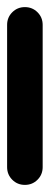

<svg xmlns="http://www.w3.org/2000/svg" viewBox="-20 -520 140 540"><path d="M0 -50H100V-450H0ZM50 -100Q29 -100 14.5 -85.5Q0 -71 0 -50Q0 -29 14.5 -14.5Q29 0 50 0Q71 0 85.5 -14.5Q100 -29 100 -50Q100 -71 85.5 -85.5Q71 -100 50 -100ZM50 -500Q29 -500 14.5 -485.5Q0 -471 0 -450Q0 -429 14.5 -414.5Q29 -400 50 -400Q71 -400 85.5 -414.5Q100 -429 100 -450Q100 -471 85.5 -485.5Q71 -500 50 -500Z"/></svg>

Font: Wavefont SemiBold
Style: Regular
Weight: 600
Version: Version 3.004;gftools[0.9.33]